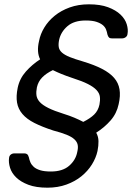

<svg xmlns="http://www.w3.org/2000/svg" viewBox="-20 -730 612 890"><path d="M22 2Q23 -8 30 -13.5Q37 -19 47 -19H93Q101 -19 106 -15Q111 -11 114 0Q116 11 121 22.5Q126 34 136.5 43.5Q147 53 166 59Q185 65 216 65Q270 65 300.5 38.5Q331 12 338 -25Q343 -45 340 -59Q337 -73 324.5 -84.5Q312 -96 288.5 -105.5Q265 -115 227 -125Q175 -142 139.5 -160Q104 -178 84 -201.5Q64 -225 59 -254.5Q54 -284 62 -323Q71 -366 100 -398.5Q129 -431 166 -455Q149 -489 161 -540Q167 -572 185.5 -602.5Q204 -633 233.5 -657Q263 -681 303 -695.5Q343 -710 392 -710Q445 -710 481 -696.5Q517 -683 538.5 -662.5Q560 -642 567.5 -617.5Q575 -593 571 -572Q570 -563 562.5 -557.5Q555 -552 545 -552H499Q490 -552 485.5 -556Q481 -560 478 -570Q476 -582 471.5 -593.5Q467 -605 456 -614Q445 -623 426.5 -629Q408 -635 377 -635Q323 -635 292.5 -608.5Q262 -582 254 -545Q250 -525 252.5 -511Q255 -497 267.5 -486Q280 -475 303.5 -465.5Q327 -456 365 -445Q418 -429 453.5 -410.5Q489 -392 509 -369Q529 -346 534 -316Q539 -286 530 -247Q521 -204 492.5 -171.5Q464 -139 426 -115Q436 -97 436.5 -76Q437 -55 432 -30Q425 2 406 32.5Q387 63 357.5 87Q328 111 288 125.5Q248 140 200 140Q147 140 111.5 126.5Q76 113 55 92.5Q34 72 26.5 47.5Q19 23 22 2ZM276 -202Q302 -194 324.5 -184.5Q347 -175 366 -165Q398 -181 416.5 -199Q435 -217 441 -245Q445 -265 443 -281.5Q441 -298 427.5 -312.5Q414 -327 387.5 -340.5Q361 -354 317 -368Q287 -378 265 -387Q243 -396 225 -405Q194 -390 175.5 -371Q157 -352 151 -325Q147 -305 149 -288.5Q151 -272 164 -257.5Q177 -243 204 -229.5Q231 -216 276 -202Z"/></svg>

Font: SVN-Rubik
Style: Italic
Weight: 400
Italic angle: -12°
Designer: Hubert and Fischer
Foundry: Hubert & Fischer
Version: Version 2.101; ttfautohint (v1.8.3)